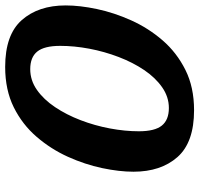

<svg xmlns="http://www.w3.org/2000/svg" viewBox="-34 -725 771 743"><g transform="rotate(-90 351.5 -353.5)"><path d="M464 -719Q588.5 -719 645.2 -654.8Q702 -590.5 702 -485Q702 -430 688 -363.8Q674 -297.5 644.2 -231.2Q614.5 -165 567 -110Q519.5 -55 452.5 -21.5Q385.5 12 296.5 12Q172 12 115.2 -52.2Q58.5 -116.5 58.5 -222.5Q58.5 -277.5 72.5 -343.8Q86.5 -410 116.2 -476Q146 -542 193.5 -597.2Q241 -652.5 308 -685.8Q375 -719 464 -719ZM215 -201.5Q215 -140 237 -112.8Q259 -85.5 305 -85.5Q348 -85.5 385.2 -111.5Q422.5 -137.5 452 -181.2Q481.5 -225 502.5 -280Q523.5 -335 534.5 -393.2Q545.5 -451.5 545.5 -506Q545.5 -567.5 523.5 -594.8Q501.5 -622 455.5 -622Q412 -622 375 -596Q338 -570 308.5 -526Q279 -482 258 -427.2Q237 -372.5 226 -314Q215 -255.5 215 -201.5Z"/></g></svg>

Font: Newsreader Caption SemiBold
Style: Italic
Weight: 600
Italic angle: -17°
Designer: Hugues Gentile
Foundry: Production Type
Version: Version 1.001